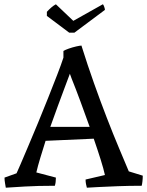

<svg xmlns="http://www.w3.org/2000/svg" viewBox="-20 -864 685 893"><path d="M7 9Q6 2 3.5 -11.5Q1 -25 1 -38L57 -58Q61 -66 75.5 -100Q90 -134 111.5 -184.5Q133 -235 157 -293Q181 -351 204 -409Q227 -467 246 -516Q265 -565 275 -596V-627Q283 -632 300 -638Q317 -644 334.5 -648Q352 -652 359 -652L361 -645Q387 -562 417 -477.5Q447 -393 477 -315.5Q507 -238 534 -174Q561 -110 579 -67L644 -47Q644 -34 642.5 -20.5Q641 -7 639 0Q581 0 528 2Q475 4 437 6Q399 8 384 9Q382 2 380 -8Q378 -18 378 -29L468 -50Q462 -78 448 -122.5Q434 -167 416 -219L192 -209Q179 -168 167.5 -130Q156 -92 149 -62L240 -38Q240 -15 235 0Q154 0 95.5 3.5Q37 7 7 9ZM214 -274H397Q376 -333 354 -392.5Q332 -452 313 -499L305 -521Q296 -497 281 -457Q266 -417 248.5 -369.5Q231 -322 214 -274ZM302 -712 198 -790V-809Q208 -820 219 -829.5Q230 -839 240 -844L321 -767L458 -844Q461 -843 464.5 -833Q468 -823 468 -818L326 -712Z"/></svg>

Font: Labrada
Style: Regular
Weight: 400
Designer: Mercedes Jáuregui
Foundry: Omnibus-Type Team
Version: Version 1.000; ttfautohint (v1.8.4.7-5d5b)